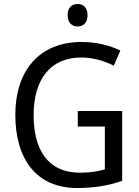

<svg xmlns="http://www.w3.org/2000/svg" viewBox="-20 -935 701 965"><path d="M370 -915C341 -915 320 -897 320 -859C320 -821 341 -802 370 -802C399 -802 420 -821 420 -859C420 -897 399 -915 370 -915ZM371 -377V-299H507V-84C474 -74 436 -67 383 -67C216 -67 149 -188 149 -357C149 -539 236 -646 388 -646C447 -646 504 -629 552 -605L585 -681C529 -708 463 -724 390 -724C175 -724 57 -577 57 -358C57 -137 162 10 367 10C454 10 524 -2 594 -26V-377Z"/></svg>

Font: Noto Sans Lao UI SemCond
Style: Regular
Weight: 400
Width: 4
Designer: Monotype Design Team
Foundry: Monotype Imaging Inc.
Version: Version 2.000